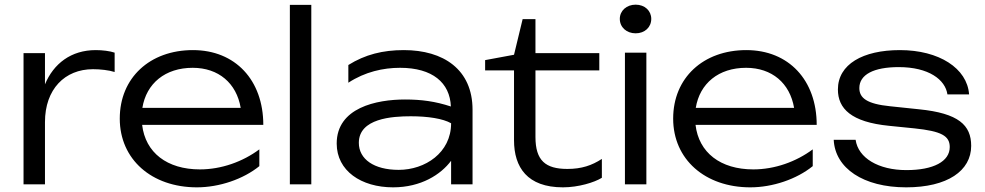

<svg xmlns="http://www.w3.org/2000/svg" viewBox="-20 -791 4228 824"><path d="M472 -565C452 -572 420 -576 391 -576C285 -576 210 -518 173 -429V-563H81V0H173V-267C173 -408 258 -494 379 -494C410 -494 447 -490 472 -482Z M825 13C921 13 1024 -22 1093 -78V-150C1022 -97 930 -64 838 -64C697 -64 604 -136 590 -255H1110C1110 -447 990 -576 808 -576C623 -576 494 -457 494 -282C494 -107 631 13 825 13ZM807 -500C918 -500 995 -434 1013 -328H591C608 -433 689 -500 807 -500Z M1224 0H1316V-770H1224Z M1916 0H2008V-320C2008 -493 1883 -576 1713 -576C1623 -576 1547 -557 1475 -512V-436C1547 -483 1625 -500 1697 -500C1836 -500 1911 -436 1915 -334C1848 -356 1789 -364 1718 -364C1596 -364 1425 -329 1425 -175C1425 -58 1530 13 1667 13C1787 13 1872 -42 1916 -101ZM1916 -262C1916 -135 1804 -62 1691 -62C1585 -62 1520 -108 1520 -178C1520 -283 1663 -292 1743 -292C1817 -292 1881 -282 1916 -262Z M2186 -489V-189C2186 -73 2243 13 2396 13C2462 13 2531 -8 2563 -28V-109C2520 -81 2476 -66 2415 -66C2321 -66 2278 -102 2278 -203V-489H2552V-563H2278V-709H2223L2186 -556L2062 -533V-489Z M2662 0H2754V-565H2662ZM2708 -648C2747 -648 2775 -674 2775 -710C2775 -745 2747 -771 2708 -771C2669 -771 2640 -745 2640 -710C2640 -674 2669 -648 2708 -648Z M3200 13C3296 13 3399 -22 3468 -78V-150C3397 -97 3305 -64 3213 -64C3072 -64 2979 -136 2965 -255H3485C3485 -447 3365 -576 3183 -576C2998 -576 2869 -457 2869 -282C2869 -107 3006 13 3200 13ZM3182 -500C3293 -500 3370 -434 3388 -328H2966C2983 -433 3064 -500 3182 -500Z M4148 -165C4148 -254 4094 -305 3924 -322L3800 -335C3701 -345 3668 -370 3668 -413C3668 -471 3730 -503 3837 -503C3966 -503 4037 -449 4046 -386H4139C4131 -498 4010 -576 3842 -576C3683 -576 3576 -515 3576 -407C3576 -325 3633 -267 3796 -251L3905 -240C4020 -228 4056 -208 4056 -160C4056 -98 3986 -61 3870 -61C3750 -61 3663 -113 3652 -191H3558C3564 -69 3685 13 3869 13C4046 13 4148 -58 4148 -165Z"/></svg>

Font: Bounded Light
Style: Regular
Weight: 300
Designer: Vlad Churkin
Version: Version 3.0